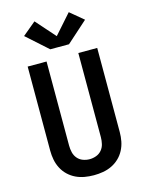

<svg xmlns="http://www.w3.org/2000/svg" viewBox="-143 -1075 887 1168"><g transform="rotate(-15 300.0 -491.0)"><path d="M300 8Q271 8 242 3Q213 -2 187 -14.5Q161 -27 140 -47Q119 -67 105.5 -93Q92 -119 86.5 -147.5Q81 -176 81 -205V-735H200V-205Q200 -184 205 -162.5Q210 -141 224 -124.5Q238 -108 258.5 -100.5Q279 -93 300 -93Q321 -93 341.5 -100.5Q362 -108 376 -124.5Q390 -141 395 -162.5Q400 -184 400 -205V-735H519V-205Q519 -176 513.5 -147.5Q508 -119 494.5 -93Q481 -67 460 -47Q439 -27 413 -14.5Q387 -2 358 3Q329 8 300 8ZM359 -801H241L108 -920L192 -990L300 -868L408 -990L492 -920Z"/></g></svg>

Font: Iosevka Curly Extended
Style: Bold
Weight: 700
Width: 7
Monospace: yes
Designer: Belleve Invis
Foundry: Belleve Invis
Version: Version 11.1.0; ttfautohint (v1.8.3)